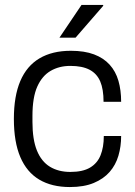

<svg xmlns="http://www.w3.org/2000/svg" viewBox="-20 -743 545 775"><path d="M262 12Q189 12 138.5 -18Q88 -48 62 -109Q36 -170 36 -263Q36 -355 62 -416Q88 -477 139.5 -507.5Q191 -538 266 -538Q321 -538 359.5 -523.5Q398 -509 422.5 -482Q447 -455 458 -417Q469 -379 469 -332H398Q398 -383 384.5 -414.5Q371 -446 341.5 -461.5Q312 -477 264 -477Q219 -477 184.5 -457Q150 -437 130.5 -393.5Q111 -350 111 -275V-251Q111 -180 129 -135.5Q147 -91 181.5 -70Q216 -49 264 -49Q314 -49 343.5 -66.5Q373 -84 386 -116.5Q399 -149 399 -194H469Q469 -152 458 -114.5Q447 -77 422.5 -49Q398 -21 358.5 -4.5Q319 12 262 12ZM220 -591 309 -723H396L397 -720L285 -591Z"/></svg>

Font: Archivo SemiBold Light
Style: Regular
Weight: 300
Version: Version 2.001